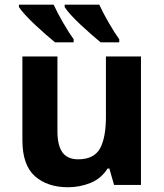

<svg xmlns="http://www.w3.org/2000/svg" viewBox="-20 -786 697 816"><path d="M579.1 -545.9V0H464.8L444.8 -69.8H437Q411.1 -27.8 365.2 -8.8Q319.3 9.8 269 9.8Q181.2 9.8 127.9 -37.6Q75.2 -85 75.2 -189.9V-545.9H224.1V-227.1Q224.1 -168.9 245.1 -138.7Q266.6 -108.9 312 -108.9Q379.4 -108.9 405.3 -155.3Q430.2 -202.1 430.2 -289.1V-545.9ZM401.9 -766.1Q418.9 -729.5 441.9 -689.9Q469.2 -643.1 486.8 -619.1V-606H407.7Q390.6 -620.1 368.2 -639.6Q345.2 -659.7 322.3 -681.2Q302.2 -699.7 280.8 -723.1Q265.1 -740.2 254.9 -755.9V-766.1ZM208 -766.1Q225.1 -729.5 248 -689.9Q275.4 -643.1 293 -619.1V-606H213.9Q197.3 -620.1 174.3 -639.6Q151.4 -659.7 128.4 -681.2Q108.4 -699.7 86.9 -723.1Q69.8 -741.7 60.5 -755.9V-766.1Z"/></svg>

Font: Droid Sans Thai
Style: Bold
Weight: 700
Designer: Steve Matteson
Foundry: Ascender Corporation
Version: Version 1.00